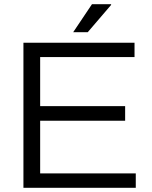

<svg xmlns="http://www.w3.org/2000/svg" viewBox="-20 -888 719 908"><path d="M326.2 -735.8 415 -868.2H504.9L505.9 -865.2L395 -735.8ZM90.8 0V-686H616.2V-618.2H169.9V-386.2H571.8V-316.9H169.9V-67.9H622.1V0Z"/></svg>

Font: Archivo Light
Style: Regular
Weight: 300
Designer: Hector Gatti
Foundry: Omnibus-Type
Version: Version 2.001